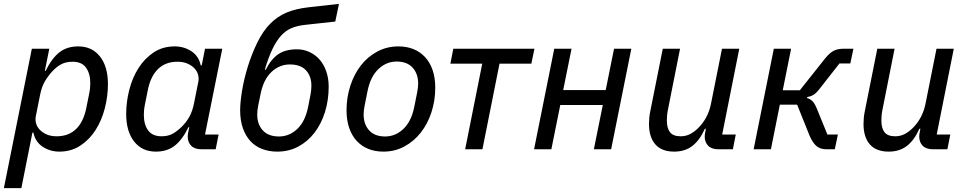

<svg xmlns="http://www.w3.org/2000/svg" viewBox="-28 -769 4975 989"><path d="M136 -518H226L203 -404H207Q239 -469 278 -499.5Q317 -530 375 -530Q446 -530 487 -478Q528 -426 528 -336Q528 -274 512 -211.5Q496 -149 464.5 -99.5Q433 -50 386 -19Q339 12 278 12Q230 12 192 -13Q154 -38 144 -86H139L82 200H-8ZM264 -67Q326 -67 364.5 -105Q403 -143 417 -215L432 -290Q435 -305 436 -317.5Q437 -330 437 -342Q437 -390 415 -420.5Q393 -451 346 -451Q311 -451 286.5 -437.5Q262 -424 241 -401Q218 -376 202 -348Q186 -320 178 -278L156 -168Q153 -151 158 -133Q163 -115 177 -100.5Q191 -86 212.5 -76.5Q234 -67 264 -67Z M1010 0Q975 0 957 -18Q939 -36 939 -65Q939 -75 942 -90L947 -114H943Q911 -49 872 -18.5Q833 12 775 12Q704 12 663 -40Q622 -92 622 -182Q622 -244 638 -306.5Q654 -369 685.5 -418.5Q717 -468 763.5 -499Q810 -530 872 -530Q920 -530 958 -505Q996 -480 1006 -432H1011L1028 -518H1117L1028 -76H1098L1083 0ZM804 -67Q839 -67 863 -81Q887 -95 909 -117Q933 -141 948.5 -169.5Q964 -198 972 -240L994 -350Q997 -367 992 -385Q987 -403 973 -417.5Q959 -432 937.5 -441.5Q916 -451 886 -451Q824 -451 785.5 -413Q747 -375 733 -303L718 -228Q715 -213 714 -200.5Q713 -188 713 -176Q713 -128 735 -97.5Q757 -67 804 -67Z M1400 12Q1358 12 1322.5 -1.5Q1287 -15 1262 -42Q1237 -69 1223 -109Q1209 -149 1209 -201Q1209 -242 1219 -302.5Q1229 -363 1249 -427.5Q1269 -492 1298 -551Q1327 -610 1365 -648Q1401 -684 1447.5 -704Q1494 -724 1565 -732L1718 -749L1699 -658L1544 -641Q1505 -637 1474.5 -624.5Q1444 -612 1420 -585.5Q1396 -559 1375.5 -516.5Q1355 -474 1336 -410H1341Q1368 -464 1405 -489.5Q1442 -515 1502 -515Q1535 -515 1565 -501.5Q1595 -488 1617 -463.5Q1639 -439 1652 -403Q1665 -367 1665 -322Q1665 -253 1646 -192Q1627 -131 1592 -85.5Q1557 -40 1508.5 -14Q1460 12 1400 12ZM1409 -66Q1462 -66 1503 -104.5Q1544 -143 1559 -218L1571 -279Q1576 -304 1576 -327Q1576 -377 1548 -407Q1520 -437 1465 -437Q1411 -437 1370 -398Q1329 -359 1314 -284L1302 -225Q1297 -200 1297 -179Q1297 -128 1326 -97Q1355 -66 1409 -66Z M1947 12Q1905 12 1870.5 -1.5Q1836 -15 1810.5 -42Q1785 -69 1771 -109Q1757 -149 1757 -201Q1757 -267 1776.5 -327Q1796 -387 1831 -432Q1866 -477 1915.5 -503.5Q1965 -530 2024 -530Q2066 -530 2100.5 -516.5Q2135 -503 2160.5 -476Q2186 -449 2200 -409Q2214 -369 2214 -317Q2214 -251 2194.5 -191Q2175 -131 2139.5 -86Q2104 -41 2055 -14.5Q2006 12 1947 12ZM1956 -66Q2009 -66 2050 -105Q2091 -144 2106 -219L2121 -294Q2123 -305 2124.5 -316Q2126 -327 2126 -338Q2126 -389 2097.5 -420.5Q2069 -452 2015 -452Q1962 -452 1921 -413Q1880 -374 1865 -299L1850 -224Q1848 -213 1846.5 -202Q1845 -191 1845 -180Q1845 -129 1873.5 -97.5Q1902 -66 1956 -66Z M2456 -441H2292L2307 -518H2725L2709 -441H2545L2457 0H2368Z M2827 -518H2916L2873 -305H3092L3135 -518H3224L3120 0H3031L3077 -228H2858L2812 0H2723Z M3475 -518 3412 -201Q3409 -186 3408 -171.5Q3407 -157 3407 -148Q3407 -108 3423.5 -87.5Q3440 -67 3478 -67Q3505 -67 3527 -78.5Q3549 -90 3569 -110Q3619 -160 3634 -233L3691 -518H3780L3692 -76H3762L3747 0H3673Q3638 0 3620 -18Q3602 -36 3602 -66Q3602 -71 3603 -79Q3604 -87 3606 -95L3608 -106H3603Q3576 -46 3538 -17Q3500 12 3445 12Q3380 12 3347.5 -25.5Q3315 -63 3315 -130Q3315 -145 3316.5 -162Q3318 -179 3322 -198L3386 -518Z M3958 -518H4047L4004 -304H4092L4223 -469Q4245 -496 4265.5 -507Q4286 -518 4318 -518H4368L4352 -442H4296L4191 -308Q4175 -288 4161.5 -280Q4148 -272 4130 -269L4129 -264Q4146 -259 4157 -248Q4168 -237 4179 -211L4234 -76H4288L4272 0H4230Q4195 0 4175.5 -18.5Q4156 -37 4141 -73L4078 -230H3989L3943 0H3854Z M4580 -518 4517 -201Q4514 -186 4513 -171.5Q4512 -157 4512 -148Q4512 -108 4528.5 -87.5Q4545 -67 4583 -67Q4610 -67 4632 -78.5Q4654 -90 4674 -110Q4724 -160 4739 -233L4796 -518H4885L4797 -76H4867L4852 0H4778Q4743 0 4725 -18Q4707 -36 4707 -66Q4707 -71 4708 -79Q4709 -87 4711 -95L4713 -106H4708Q4681 -46 4643 -17Q4605 12 4550 12Q4485 12 4452.5 -25.5Q4420 -63 4420 -130Q4420 -145 4421.5 -162Q4423 -179 4427 -198L4491 -518Z"/></svg>

Font: IBM Plex Sans Text
Style: Italic
Weight: 450
Italic angle: -11°
Designer: Mike Abbink, Paul van der Laan, Pieter van Rosmalen
Foundry: Bold Monday
Version: Version 3.005